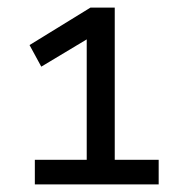

<svg xmlns="http://www.w3.org/2000/svg" viewBox="-20 -725 490 507"><path d="M72 -238V-303H209V-637L239 -639L89 -549L58 -606L219 -705H283V-303H399V-238Z"/></svg>

Font: Nunito Sans 7pt SemiCondensed Medium
Style: Regular
Weight: 500
Width: 4
Designer: Vernon Adams
Foundry: Vernon Adams
Version: Version 3.101;gftools[0.9.27]